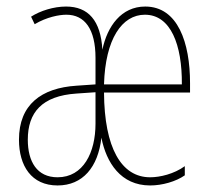

<svg xmlns="http://www.w3.org/2000/svg" viewBox="-20 -557 648 587"><path d="M424 -537C351 -537 308 -477 293 -405C288 -494 250 -537 182 -537C144 -537 103 -524 75 -506L86 -483C123 -505 161 -512 183 -512C239 -512 272 -468 272 -380V-299L214 -295C106 -288 38 -237 38 -130C38 -50 76 10 156 10C233 10 280 -46 290 -136C305 -60 349 10 439 10C476 10 518 -2 545 -21V-49C512 -25 469 -15 439 -15C351 -15 299 -105 298 -274H561V-303C561 -426 524 -537 424 -537ZM423 -512C502 -512 537 -420 536 -299H298C302 -438 353 -512 423 -512ZM214 -271 272 -275V-179C272 -91 235 -15 156 -15C93 -15 65 -63 65 -130C65 -213 108 -264 214 -271Z"/></svg>

Font: Noto Sans Oriya ExtCond Thin
Style: Regular
Weight: 100
Width: 2
Designer: Amélie Bonet and Sol Matas
Foundry: Google LLC
Version: Version 2.006